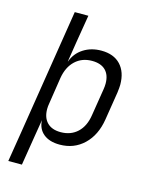

<svg xmlns="http://www.w3.org/2000/svg" viewBox="-131 -817 862 1077"><g transform="rotate(15 300.0 -278.5)"><path d="M519 -402Q519 -388 515 -356L489 -193Q474 -99 417 -44.5Q360 10 277 10Q217 10 182.5 -18.5Q148 -47 146 -97L130 0L102 173H23L51 0L167 -730H246L220 -573L201 -453H202Q220 -503 264.5 -531.5Q309 -560 368 -560Q440 -560 479.5 -518Q519 -476 519 -402ZM435 -353Q438 -371 438 -387Q438 -437 411 -464Q384 -491 332 -491Q274 -491 235 -454.5Q196 -418 185 -353L161 -197Q158 -181 158 -165Q158 -115 185.5 -87Q213 -59 264 -59Q323 -59 361.5 -95Q400 -131 410 -197Z"/></g></svg>

Font: JetBrains Mono Semi Light
Style: Italic
Weight: 350
Italic angle: -9°
Monospace: yes
Designer: Philipp Nurullin, Konstantin Bulenkov
Foundry: JetBrains
Version: 2.002